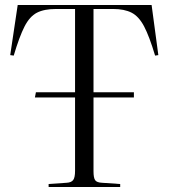

<svg xmlns="http://www.w3.org/2000/svg" viewBox="-20 -750 676 770"><path d="M175 0V-12L247 -17Q266 -18 273.5 -28Q281 -38 281 -65V-359H120L124 -380H281V-714H205Q157 -714 128 -699Q99 -684 78.5 -644Q58 -604 35 -527L21 -529L51 -730H588L615 -529L602 -527Q579 -604 558 -644Q537 -684 508 -699Q479 -714 433 -714H355V-380H517V-359H355V-63Q355 -37 361.5 -27.5Q368 -18 389 -17L462 -12V0Z"/></svg>

Font: Literata 72pt Light
Style: Regular
Weight: 300
Designer: Latin by Veronika Burian and Jose Scaglione. Greek by Irene Vlachou. Cyrillic by Vera Evstafieva.
Foundry: TypeTogether
Version: Version 3.002